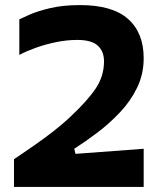

<svg xmlns="http://www.w3.org/2000/svg" viewBox="-20 -735 625 755"><path d="M35 0V-109Q35 -109 58 -124.5Q81 -140 117 -165Q153 -190 191.5 -220Q230 -250 260 -279Q325 -340 357 -388Q389 -436 389 -494Q389 -533 364.5 -555.5Q340 -578 284 -578Q242 -578 199 -569Q156 -560 119 -546.5Q82 -533 56 -519V-659Q66 -664 96.5 -677.5Q127 -691 177 -703Q227 -715 295 -715Q422 -715 483.5 -660.5Q545 -606 545 -506Q545 -444 519.5 -391Q494 -338 452.5 -294Q411 -250 363.5 -214Q316 -178 272 -150L277 -130L545 -150V0Z"/></svg>

Font: Rowdies Light
Style: Regular
Weight: 300
Designer: Jaikishan Patel
Version: Version 1.000; ttfautohint (v1.8.3)